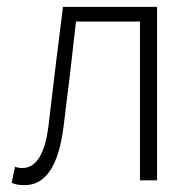

<svg xmlns="http://www.w3.org/2000/svg" viewBox="-20 -530 574 561"><path d="M52 11Q27 11 14 4L24 -43Q33 -39 45 -39Q107 -39 122 -165Q142 -337 164 -510H439V-3H389V-467H202Q185 -311 165 -155Q143 11 52 11Z"/></svg>

Font: LXGW 975 Gothic SC 200W
Style: Regular
Weight: 200
Version: Version 2.01;February 25, 2021